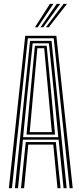

<svg xmlns="http://www.w3.org/2000/svg" viewBox="-20 -988 428 1008"><path d="M26.5 0 112.5 -800H275.8L361.8 0H345.5L262 -787H126.2L42.8 0ZM90.2 0 115.2 -242.2H273L298 0H281.8L259.8 -229H128.5L106.5 0ZM58.2 0 137.8 -773.5H250.5L330 0H313.8L287.8 -254.8H100.5L74.5 0ZM101.2 -267.8H286L263.8 -495.8L236.8 -760.5H151.5L123.8 -495.8ZM119.2 -281.2 139.2 -495.8 163.2 -747.8H225L249.2 -495.8L269 -281.2ZM136 -294.2H252.2L234 -495.8L212 -734.8H176.2L154.2 -495.8ZM163.5 -845 242.2 -967.8H260.5L178.2 -845ZM221.2 -845 313.8 -967.8H331.8L236 -845ZM192.5 -845 278 -967.8H296.2L207 -845Z"/></svg>

Font: Big Shoulders Inline Text Thin
Style: Regular
Weight: 400
Version: Version 2.002